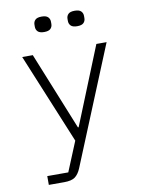

<svg xmlns="http://www.w3.org/2000/svg" viewBox="-98 -784 796 1053"><g transform="rotate(-10 300.0 -258.0)"><path d="M478 -516H535L266 140Q253 171 233.5 185.5Q214 200 173 200H87V151H204L272 -14L65 -516H124L299 -83H303ZM208 -630Q183 -630 172.5 -640.5Q162 -651 162 -667V-679Q162 -695 172.5 -705.5Q183 -716 208 -716Q233 -716 243.5 -705.5Q254 -695 254 -679V-667Q254 -651 243.5 -640.5Q233 -630 208 -630ZM392 -630Q367 -630 356.5 -640.5Q346 -651 346 -667V-679Q346 -695 356.5 -705.5Q367 -716 392 -716Q417 -716 427.5 -705.5Q438 -695 438 -679V-667Q438 -651 427.5 -640.5Q417 -630 392 -630Z"/></g></svg>

Font: IBM Plex Mono Light
Style: Regular
Weight: 300
Monospace: yes
Designer: Mike Abbink, Paul van der Laan, Pieter van Rosmalen
Foundry: Bold Monday
Version: Version 2.3